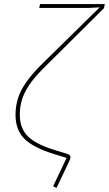

<svg xmlns="http://www.w3.org/2000/svg" viewBox="-20 -760 533 940"><path d="M172 -721 176 -740H493L489 -720L191 -424Q146 -379 121.5 -341.5Q97 -304 87 -270Q77 -236 77 -199Q77 -132 116 -93Q155 -54 246 -26L308 -7Q318 -4 321.5 0Q325 4 325 10Q325 14 323.5 18.5Q322 23 318 31L257 160L240 152L306 13L244 -6Q141 -38 98.5 -81.5Q56 -125 56 -198Q56 -239 67.5 -277Q79 -315 108 -357Q137 -399 188 -449L467 -723V-724L413 -721Z"/></svg>

Font: IBM Plex Sans Thin
Style: Italic
Weight: 250
Italic angle: -11.31°
Designer: Mike Abbink, Paul van der Laan, Pieter van Rosmalen
Foundry: Bold Monday
Version: Version 3.201